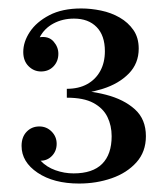

<svg xmlns="http://www.w3.org/2000/svg" viewBox="-20 -748 390 454"><path d="M167 -314Q107 -314 69 -339.5Q31 -365 31 -403L76 -368Q90 -353 111 -345.5Q132 -338 154 -338Q199 -338 221.5 -360.5Q244 -383 244 -426Q244 -451 234 -471.5Q224 -492 201 -504.5Q178 -517 138 -517V-535Q188 -535 230.5 -524Q273 -513 299 -489.5Q325 -466 325 -426Q325 -389 302.5 -364Q280 -339 244 -326.5Q208 -314 167 -314ZM76 -368 31 -403Q31 -424 43 -436.5Q55 -449 73 -449Q90 -449 102 -437Q114 -425 114 -408Q114 -391 103 -379.5Q92 -368 76 -368ZM138 -523V-538Q166 -538 186 -549Q206 -560 217 -580Q228 -600 228 -627Q228 -664 208.5 -684Q189 -704 155 -704Q128 -704 106.5 -692.5Q85 -681 74 -660L35 -625Q35 -649 50.5 -672.5Q66 -696 96.5 -712Q127 -728 172 -728Q195 -728 219 -723Q243 -718 263 -706.5Q283 -695 295.5 -677Q308 -659 308 -633Q308 -598 284.5 -574Q261 -550 223 -538Q185 -526 138 -523ZM77 -579Q60 -579 47.5 -591.5Q35 -604 35 -625L74 -660Q95 -663 106.5 -650Q118 -637 118 -621Q118 -603 106.5 -591Q95 -579 77 -579Z"/></svg>

Font: Brygada 1918 Medium
Style: Regular
Weight: 500
Designer: Mateusz Machalski | Borys Kosmynka | Przemek Hoffer
Foundry: NIEPODLEGLA 2018
Version: Version 3.006